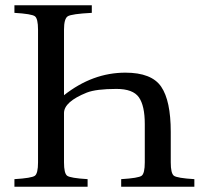

<svg xmlns="http://www.w3.org/2000/svg" viewBox="-20 -712 790 732"><path d="M35 0V-29Q101 -33 113 -42Q125 -51 125 -93V-599Q125 -641 113 -650Q101 -659 35 -663V-692H330V-663Q253 -659 238.5 -650Q224 -641 224 -599V-349Q333 -435 458 -435Q558 -435 594.5 -381.5Q631 -328 631 -209V-93Q631 -51 643 -42Q655 -33 721 -29V0H442V-29Q508 -33 520 -42Q532 -51 532 -93V-239Q532 -309 509.5 -341Q487 -373 424 -373Q347 -373 311 -359Q224 -324 224 -281V-93Q224 -51 236 -42Q248 -33 314 -29V0Z"/></svg>

Font: Linguistics Pro
Style: Regular
Weight: 400
Designer: Stefan Peev, Context Ltd
Foundry: Stefan Peev, Context Ltd
Version: Version 001.000